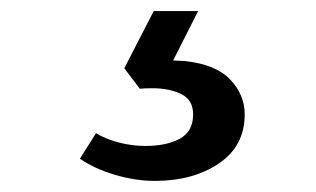

<svg xmlns="http://www.w3.org/2000/svg" viewBox="-20 -52 570 346"><path d="M124 234 153 188Q169 198 193 204.5Q217 211 242 211Q280 211 304 198Q328 185 328 154Q328 128 306.5 117.5Q285 107 254 107Q239 107 232 108L204 71L257 -32H337L292 57L313 58Q369 64 395 91.5Q421 119 421 154Q421 211 374.5 242.5Q328 274 259 274Q224 274 187 263Q150 252 124 234Z"/></svg>

Font: Trirong Black
Style: Regular
Weight: 900
Designer: Katatrad Team
Foundry: CadsonDemak
Version: Version 1.001